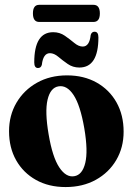

<svg xmlns="http://www.w3.org/2000/svg" viewBox="-20 -766 550 796"><path d="M258 -453.5Q327.5 -453.5 380.5 -423.8Q433.5 -394 463 -341.5Q492.5 -289 492.5 -220Q492.5 -154.5 462 -102.5Q431.5 -50.5 377.2 -20.5Q323 9.5 252 9.5Q182 9.5 129.2 -20Q76.5 -49.5 47 -101.5Q17.5 -153.5 17.5 -222Q17.5 -287.5 48.2 -340Q79 -392.5 133.2 -423Q187.5 -453.5 258 -453.5ZM288 -35.5Q321.5 -41 333.5 -90.5Q345.5 -140 329.5 -234Q313 -329.5 285.2 -371.8Q257.5 -414 222.5 -408Q189 -402.5 177.2 -352.8Q165.5 -303 181.5 -209.5Q197.5 -114.5 225.8 -72Q254 -29.5 288 -35.5ZM309 -486Q282 -486 260.8 -500.8Q239.5 -515.5 221.8 -530.5Q204 -545.5 187 -545.5Q159 -545.5 153.5 -497.5Q150 -484 137.5 -484Q122 -484 122 -507.5Q122 -632.5 200.5 -632.5Q227.5 -632.5 248.8 -617.8Q270 -603 288 -588Q306 -573 323 -573Q351 -573 356 -621Q360 -634.5 372 -634.5Q388 -634.5 388 -611Q388 -486 309 -486ZM116.5 -710.5Q116.5 -746 142.5 -746H367.5Q394 -746 394 -710.5Q394 -675 367.5 -675H142.5Q116.5 -675 116.5 -710.5Z"/></svg>

Font: Fraunces 144pt S050
Style: Bold
Weight: 700
Version: Version 1.000; ttfautohint (v1.8.3)